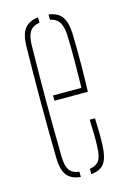

<svg xmlns="http://www.w3.org/2000/svg" viewBox="-99 -653 467 706"><g transform="rotate(-15 135.0 -300.0)"><path d="M50 -85Q49 -138.5 48.5 -192.2Q48 -246 48 -299.5Q48 -353 48.5 -406.8Q49 -460.5 50 -514Q51 -557 67 -578.2Q83 -599.5 119 -604V-583.5Q93.5 -579.5 82.2 -563Q71 -546.5 70 -514Q69 -450.5 68.5 -399.2Q68 -348 68 -300.2Q68 -252.5 68.5 -200.8Q69 -149 70 -85Q71 -50 82.2 -34.5Q93.5 -19 119 -16V4Q82 0 66.5 -21.2Q51 -42.5 50 -85ZM159 4V-16.5Q183.5 -20 194.2 -35.2Q205 -50.5 206 -85Q207 -107.5 206.8 -133.2Q206.5 -159 205 -191H225Q226.5 -159 226.8 -133Q227 -107 226 -85Q224 -42.5 210 -21.2Q196 0 159 4ZM98 -292V-312H206Q207 -356.5 207.2 -395.5Q207.5 -434.5 207.2 -464.8Q207 -495 206 -514Q204 -546.5 193.2 -563Q182.5 -579.5 159 -584V-604Q193 -599.5 208.5 -578.5Q224 -557.5 226 -514Q226.5 -496 227 -465Q227.5 -434 227.2 -390.5Q227 -347 225 -292Z"/></g></svg>

Font: Big Shoulders Stencil Thin
Style: Regular
Weight: 100
Designer: Patric King
Foundry: XO Type Co
Version: Version 2.001